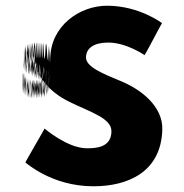

<svg xmlns="http://www.w3.org/2000/svg" viewBox="-20 -786 645 672"><path d="M357 -766C258 -767 156 -694 156 -580C156 -517 154 -698 154 -583C154 -518 152 -700 152 -584C152 -520 151 -700 151 -585C150 -522 149 -703 148 -589C146 -527 143 -708 138 -594C134 -531 131 -711 129 -596C127 -532 125 -712 124 -597C123 -533 122 -712 121 -597C119 -533 116 -714 116 -598C116 -533 112 -714 112 -598C112 -533 107 -714 107 -598C107 -533 101 -713 99 -597C97 -532 95 -711 93 -595C91 -530 90 -711 89 -595C87 -530 85 -710 84 -594C82 -529 81 -709 80 -593C78 -528 76 -707 74 -589C72 -523 70 -701 68 -583C66 -516 65 -694 64 -576C63 -509 62 -686 62 -569C62 -503 62 -681 63 -562C64 -494 65 -671 66 -554C67 -488 67 -666 69 -549C70 -483 71 -663 73 -546C75 -480 76 -660 78 -543C80 -478 84 -657 84 -540C84 -475 89 -653 89 -537C89 -472 92 -652 94 -535C96 -470 98 -648 101 -531C104 -464 106 -643 108 -527C110 -461 112 -640 114 -524C116 -459 117 -637 119 -521C121 -456 123 -635 126 -517C129 -450 132 -629 133 -512C135 -446 136 -625 137 -508C138 -442 140 -622 141 -505C142 -439 143 -618 145 -501C147 -435 148 -614 149 -497C149 -431 148 -610 147 -493C146 -427 146 -606 145 -489C144 -423 143 -601 142 -484C141 -418 140 -596 139 -479C138 -413 138 -592 137 -475C136 -410 135 -589 134 -472C133 -407 133 -587 133 -471C131 -406 129 -586 128 -470C127 -405 125 -585 122 -469C119 -404 118 -584 117 -468C116 -403 114 -583 114 -467C114 -402 110 -583 110 -467C110 -402 107 -583 105 -467C103 -402 100 -583 100 -467C100 -402 95 -583 95 -467C95 -402 93 -582 91 -467C89 -403 88 -583 86 -468C84 -404 83 -584 82 -469C81 -405 80 -586 79 -471C78 -407 75 -589 75 -474C75 -409 72 -593 72 -477C72 -414 70 -595 69 -480C68 -416 69 -598 68 -483C68 -419 67 -600 67 -486C67 -421 67 -604 67 -488C67 -425 66 -606 65 -491C64 -427 62 -608 61 -492C60 -427 59 -607 58 -490C57 -424 58 -604 58 -487C58 -422 58 -600 58 -484C58 -417 59 -596 60 -479C61 -413 61 -592 62 -475C63 -409 65 -588 66 -471C67 -405 68 -584 70 -467C71 -401 72 -580 74 -463C76 -397 77 -577 79 -461C81 -396 82 -575 84 -459C86 -394 88 -574 90 -458C92 -393 95 -574 95 -458C95 -393 101 -574 101 -458C101 -393 104 -573 106 -458C108 -393 110 -573 110 -458C110 -393 114 -574 114 -458C114 -394 117 -574 118 -459C119 -395 121 -575 124 -460C127 -396 129 -576 130 -461C131 -397 132 -577 134 -462C137 -398 139 -580 141 -466C143 -403 143 -584 144 -470C145 -407 146 -588 147 -474C148 -411 149 -593 150 -479C151 -416 152 -598 153 -484C154 -421 154 -603 155 -489C156 -426 157 -608 158 -494C159 -432 158 -616 156 -503C155 -440 153 -622 151 -508C149 -445 147 -627 146 -512C145 -448 144 -630 143 -515C142 -452 140 -632 139 -518C137 -455 135 -637 131 -524C127 -462 123 -645 123 -530C123 -465 118 -648 118 -532C118 -467 112 -651 112 -535C112 -471 109 -652 106 -538C103 -475 101 -658 99 -543C97 -479 95 -660 93 -545C91 -481 89 -663 87 -548C85 -484 84 -665 83 -550C82 -486 80 -668 79 -553C78 -489 76 -671 75 -556C74 -492 74 -674 73 -559C72 -495 72 -677 71 -564C71 -502 71 -684 71 -569C71 -505 71 -686 72 -572C73 -509 74 -691 75 -577C77 -514 78 -696 80 -582C82 -519 82 -699 83 -584C84 -520 85 -700 86 -585C87 -521 88 -701 90 -586C92 -522 93 -702 95 -587C97 -523 99 -703 101 -588C103 -524 148 -466 224 -429C298 -393 370 -372 370 -327C370 -269 315 -267 284 -267C216 -267 136 -336 136 -336C137 -336 67 -217 69 -217C71 -217 160 -134 307 -134C429 -134 544 -185 548 -332C551 -412 476 -471 408 -500C338 -529 280 -552 281 -586C282 -618 309 -637 359 -637C423 -637 486 -593 486 -593C487 -592 546 -705 547 -705C547 -705 469 -765 357 -766Z"/></svg>

Font: Hussar Wojna
Style: 3
Weight: 400
Designer: Robert Jablonski
Foundry: Cannot Into Space Fonts
Version: Version 1.01